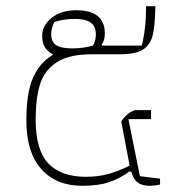

<svg xmlns="http://www.w3.org/2000/svg" viewBox="-20 -595 591 619"><path d="M65 -207Q65 -296 86.5 -344.5Q108 -393 150 -418V-420Q133 -429 124.5 -443Q116 -457 116 -479Q116 -513 146.5 -537.5Q177 -562 226 -562Q318 -562 318 -487Q318 -465 308 -452L309 -448H437Q451 -501 451 -575H481Q480 -512 472 -480.5Q464 -449 440 -434.5Q416 -420 366 -420H276Q202 -420 162.5 -394Q123 -368 109 -323Q95 -278 95 -209Q95 -111 136 -68Q177 -25 257 -25Q296 -25 329 -34Q362 -43 398 -61L371 -203Q386 -229 415 -240H467V-211H394L431 -27L496 -19V0Q478 4 463 4Q438 4 424 -6.5Q410 -17 403 -42H397Q367 -20 332.5 -8Q298 4 245 4Q161 4 113 -50Q65 -104 65 -207ZM280 -448Q289 -465 289 -484Q289 -511 272 -522.5Q255 -534 222 -534Q185 -534 155 -524Q145 -503 145 -485Q145 -460 161 -449.5Q177 -439 212 -439Q248 -439 280 -448Z"/></svg>

Font: Athiti ExtraLight
Style: Regular
Weight: 275
Designer: CadsonDemak Team
Foundry: CadsonDemak
Version: Version 1.033